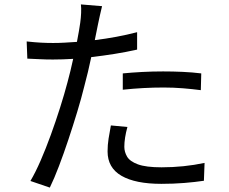

<svg xmlns="http://www.w3.org/2000/svg" viewBox="-20 -815 1040 871"><path d="M537 -482Q577 -486 624.5 -488.5Q672 -491 720 -491Q764 -491 808.5 -489Q853 -487 893 -482L891 -406Q853 -411 810 -414.5Q767 -418 723 -418Q676 -418 630 -415.5Q584 -413 537 -408ZM558 -239Q544 -188 544 -149Q544 -126 556.5 -104.5Q569 -83 605.5 -69.5Q642 -56 713 -56Q814 -56 908 -76L905 5Q865 11 816 15Q767 19 712 19Q594 19 531 -17.5Q468 -54 468 -128Q468 -157 472.5 -186Q477 -215 483 -246ZM221 -620Q246 -620 273 -621.5Q300 -623 329 -625Q334 -651 338 -674Q342 -697 344 -712Q347 -733 348 -756Q349 -779 347 -795L443 -787Q439 -771 433.5 -746.5Q428 -722 425 -707L410 -633Q459 -639 507.5 -648Q556 -657 602 -669V-590Q553 -579 500 -570.5Q447 -562 394 -556Q380 -489 362 -422Q349 -369 330 -306.5Q311 -244 290 -181Q269 -118 247.5 -61.5Q226 -5 206 36L118 6Q141 -33 164.5 -87Q188 -141 210.5 -203Q233 -265 252.5 -326.5Q272 -388 286 -441Q293 -466 299.5 -493.5Q306 -521 312 -548Q263 -545 220 -545Q187 -545 159 -546.5Q131 -548 104 -549L101 -627Q137 -623 165.5 -621.5Q194 -620 221 -620Z"/></svg>

Font: Go Noto Current
Style: Regular
Weight: 400
Designer: Monotype Design Team
Foundry: Monotype Imaging Inc.
Version: Version 2.007; ttfautohint (v1.8) -l 8 -r 50 -G 200 -x 14 -D